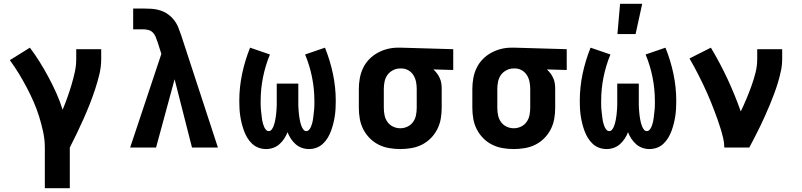

<svg xmlns="http://www.w3.org/2000/svg" viewBox="-20 -780 4240 1015"><path d="M349 215H217V0Q217 -42 208 -83.5Q199 -125 186.5 -165Q174 -205 157 -243.5Q140 -282 120.5 -319Q101 -356 79 -392Q57 -428 32 -462L138 -528Q166 -491 190.5 -451.5Q215 -412 237 -371Q259 -330 278 -287.5Q297 -245 311 -200Q325 -233 336.5 -265.5Q348 -298 358 -331.5Q368 -365 375.5 -399Q383 -433 383 -468V-520H515V-468Q515 -426 505 -385.5Q495 -345 482 -305.5Q469 -266 453.5 -227Q438 -188 421 -150Q404 -112 386 -74.5Q368 -37 349 0Z M668 0 833 -495 813 -558V-559H812V-560Q808 -573 802.5 -586Q797 -599 787.5 -608.5Q778 -618 764.5 -621.5Q751 -625 737 -625H684V-735H737Q760 -735 782.5 -733.5Q805 -732 827 -725Q849 -718 867.5 -705Q886 -692 900 -674Q914 -656 922.5 -635Q931 -614 938 -593L1132 0H995L903 -361L805 0Z M1387 8Q1366 8 1347 1Q1328 -6 1313 -20Q1298 -34 1287.5 -51.5Q1277 -69 1270 -88Q1263 -107 1258 -127Q1253 -147 1250 -167Q1247 -187 1246 -207Q1245 -227 1245 -247Q1245 -319 1260 -390Q1275 -461 1302 -528L1407 -492Q1383 -434 1370.5 -372Q1358 -310 1358 -247Q1358 -238 1358 -229Q1358 -220 1358.5 -211.5Q1359 -203 1360 -194.5Q1361 -186 1362 -177Q1363 -168 1364 -159.5Q1365 -151 1366.5 -142.5Q1368 -134 1370.5 -125.5Q1373 -117 1376.5 -109Q1380 -101 1386 -94Q1392 -87 1401 -87Q1410 -87 1416 -95Q1422 -103 1425.5 -111.5Q1429 -120 1431.5 -129.5Q1434 -139 1435.5 -148Q1437 -157 1438.5 -166.5Q1440 -176 1440.5 -185Q1441 -194 1442 -203.5Q1443 -213 1443 -222.5Q1443 -232 1443 -241.5Q1443 -251 1443 -260V-338H1557V-260Q1557 -251 1557 -241.5Q1557 -232 1557 -222.5Q1557 -213 1558 -203.5Q1559 -194 1559.5 -185Q1560 -176 1561.5 -166.5Q1563 -157 1564.5 -148Q1566 -139 1568.5 -129.5Q1571 -120 1574.5 -111.5Q1578 -103 1584 -95Q1590 -87 1599 -87Q1608 -87 1614 -94Q1620 -101 1623.5 -109Q1627 -117 1629.5 -125.5Q1632 -134 1633.5 -142.5Q1635 -151 1636 -159.5Q1637 -168 1638 -177Q1639 -186 1640 -194.5Q1641 -203 1641.5 -211.5Q1642 -220 1642 -229Q1642 -238 1642 -247Q1642 -310 1629.5 -372Q1617 -434 1593 -492L1698 -528Q1725 -461 1740 -390Q1755 -319 1755 -247Q1755 -227 1754 -207Q1753 -187 1750 -167Q1747 -147 1742 -127Q1737 -107 1730 -88Q1723 -69 1712.5 -51.5Q1702 -34 1687 -20Q1672 -6 1653 1Q1634 8 1613 8Q1594 8 1575.5 1.5Q1557 -5 1542.5 -18Q1528 -31 1517.5 -47Q1507 -63 1500 -81Q1493 -63 1482.5 -47Q1472 -31 1457.5 -18Q1443 -5 1424.5 1.5Q1406 8 1387 8Z M2096 8Q2067 8 2037.5 3Q2008 -2 1982 -15Q1956 -28 1935 -49Q1914 -70 1900.5 -96.5Q1887 -123 1882 -152Q1877 -181 1877 -210V-310Q1877 -338 1882 -366Q1887 -394 1899 -419.5Q1911 -445 1930.5 -465.5Q1950 -486 1975 -500Q2000 -514 2027.5 -521Q2055 -528 2083 -528H2100L2376 -520V-410L2271 -413Q2282 -403 2290.5 -391.5Q2299 -380 2305 -366.5Q2311 -353 2313 -339Q2315 -325 2315 -310V-210Q2315 -181 2310 -152Q2305 -123 2291.5 -96.5Q2278 -70 2257 -49Q2236 -28 2210 -15Q2184 -2 2154.5 3Q2125 8 2096 8ZM2096 -102Q2116 -102 2134 -110.5Q2152 -119 2163.5 -135Q2175 -151 2179 -170.5Q2183 -190 2183 -210V-310Q2183 -328 2179.5 -346.5Q2176 -365 2166.5 -381Q2157 -397 2141 -407Q2125 -417 2106 -418H2094Q2075 -418 2057 -408.5Q2039 -399 2028 -383.5Q2017 -368 2013 -348.5Q2009 -329 2009 -310V-210Q2009 -190 2013 -170.5Q2017 -151 2028.5 -135Q2040 -119 2058 -110.5Q2076 -102 2096 -102Z M2696 8Q2667 8 2637.5 3Q2608 -2 2582 -15Q2556 -28 2535 -49Q2514 -70 2500.5 -96.5Q2487 -123 2482 -152Q2477 -181 2477 -210V-310Q2477 -338 2482 -366Q2487 -394 2499 -419.5Q2511 -445 2530.5 -465.5Q2550 -486 2575 -500Q2600 -514 2627.5 -521Q2655 -528 2683 -528H2700L2976 -520V-410L2871 -413Q2882 -403 2890.5 -391.5Q2899 -380 2905 -366.5Q2911 -353 2913 -339Q2915 -325 2915 -310V-210Q2915 -181 2910 -152Q2905 -123 2891.5 -96.5Q2878 -70 2857 -49Q2836 -28 2810 -15Q2784 -2 2754.5 3Q2725 8 2696 8ZM2696 -102Q2716 -102 2734 -110.5Q2752 -119 2763.5 -135Q2775 -151 2779 -170.5Q2783 -190 2783 -210V-310Q2783 -328 2779.5 -346.5Q2776 -365 2766.5 -381Q2757 -397 2741 -407Q2725 -417 2706 -418H2694Q2675 -418 2657 -408.5Q2639 -399 2628 -383.5Q2617 -368 2613 -348.5Q2609 -329 2609 -310V-210Q2609 -190 2613 -170.5Q2617 -151 2628.5 -135Q2640 -119 2658 -110.5Q2676 -102 2696 -102Z M3187 8Q3166 8 3147 1Q3128 -6 3113 -20Q3098 -34 3087.5 -51.5Q3077 -69 3070 -88Q3063 -107 3058 -127Q3053 -147 3050 -167Q3047 -187 3046 -207Q3045 -227 3045 -247Q3045 -319 3060 -390Q3075 -461 3102 -528L3207 -492Q3183 -434 3170.5 -372Q3158 -310 3158 -247Q3158 -238 3158 -229Q3158 -220 3158.5 -211.5Q3159 -203 3160 -194.5Q3161 -186 3162 -177Q3163 -168 3164 -159.5Q3165 -151 3166.5 -142.5Q3168 -134 3170.5 -125.5Q3173 -117 3176.5 -109Q3180 -101 3186 -94Q3192 -87 3201 -87Q3210 -87 3216 -95Q3222 -103 3225.5 -111.5Q3229 -120 3231.5 -129.5Q3234 -139 3235.5 -148Q3237 -157 3238.5 -166.5Q3240 -176 3240.5 -185Q3241 -194 3242 -203.5Q3243 -213 3243 -222.5Q3243 -232 3243 -241.5Q3243 -251 3243 -260V-338H3357V-260Q3357 -251 3357 -241.5Q3357 -232 3357 -222.5Q3357 -213 3358 -203.5Q3359 -194 3359.5 -185Q3360 -176 3361.5 -166.5Q3363 -157 3364.5 -148Q3366 -139 3368.5 -129.5Q3371 -120 3374.5 -111.5Q3378 -103 3384 -95Q3390 -87 3399 -87Q3408 -87 3414 -94Q3420 -101 3423.5 -109Q3427 -117 3429.5 -125.5Q3432 -134 3433.5 -142.5Q3435 -151 3436 -159.5Q3437 -168 3438 -177Q3439 -186 3440 -194.5Q3441 -203 3441.5 -211.5Q3442 -220 3442 -229Q3442 -238 3442 -247Q3442 -310 3429.5 -372Q3417 -434 3393 -492L3498 -528Q3525 -461 3540 -390Q3555 -319 3555 -247Q3555 -227 3554 -207Q3553 -187 3550 -167Q3547 -147 3542 -127Q3537 -107 3530 -88Q3523 -69 3512.5 -51.5Q3502 -34 3487 -20Q3472 -6 3453 1Q3434 8 3413 8Q3394 8 3375.5 1.5Q3357 -5 3342.5 -18Q3328 -31 3317.5 -47Q3307 -63 3300 -81Q3293 -63 3282.5 -47Q3272 -31 3257.5 -18Q3243 -5 3224.5 1.5Q3206 8 3187 8ZM3244 -600 3258 -760H3375L3340 -600Z M3809 0Q3809 -25 3803 -50Q3797 -75 3789.5 -99.5Q3782 -124 3773.5 -148Q3765 -172 3756 -195.5Q3747 -219 3737.5 -242.5Q3728 -266 3717.5 -289.5Q3707 -313 3696 -336Q3685 -359 3673.5 -381.5Q3662 -404 3650 -426.5Q3638 -449 3625 -471L3738 -528Q3786 -448 3825.5 -363.5Q3865 -279 3896 -191Q3912 -224 3926 -257.5Q3940 -291 3952.5 -325.5Q3965 -360 3974 -395.5Q3983 -431 3983 -468V-520H4115V-468Q4115 -437 4108.5 -406Q4102 -375 4093 -345Q4084 -315 4073 -285.5Q4062 -256 4050 -227Q4038 -198 4025 -169Q4012 -140 3998.5 -112Q3985 -84 3970.5 -56Q3956 -28 3941 0Z"/></svg>

Font: Iosevka HT Extrabold Extended
Style: Regular
Weight: 800
Width: 7
Monospace: yes
Designer: Belleve Invis
Foundry: Belleve Invis
Version: Version 32.3.0; ttfautohint (v1.8.4)